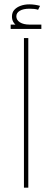

<svg xmlns="http://www.w3.org/2000/svg" viewBox="-20 -862 240 882"><path d="M90 0V-687H110V0ZM116 -729Q82 -729 58.5 -743.5Q35 -758 35 -786Q35 -805 46 -817Q57 -829 75 -835.5Q93 -842 115 -842Q128 -842 141 -840Q154 -838 164 -835L155 -817Q147 -820 136.5 -821Q126 -822 115 -822Q87 -822 71 -812.5Q55 -803 55 -787Q55 -770 71.5 -759.5Q88 -749 116 -749ZM29 -729V-749H170V-729Z"/></svg>

Font: Alexandria Thin
Style: Regular
Weight: 250
Designer: Mohamed Gaber
Foundry: Kief Type Foundry
Version: Version 5.100